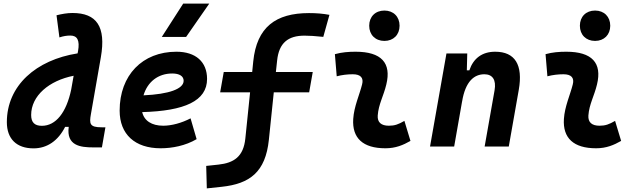

<svg xmlns="http://www.w3.org/2000/svg" viewBox="-20 -815 3556 1068"><path d="M166.5 10.3C242.7 10.3 303.7 -32.7 342.3 -109.4H362.3C348.1 -4.4 427.7 4.9 499 4.9H546.9L566.4 -106.9H545.9C478.5 -106.9 476.1 -126 485.8 -180.7L541 -496.6C570.8 -667.5 517.1 -742.7 383.3 -742.7C353.5 -742.7 323.7 -737.3 294.4 -730L310.5 -606.9C333 -614.3 351.6 -617.2 371.6 -617.2C409.7 -617.2 424.8 -590.8 414.1 -530.8L411.6 -518.1C181.2 -481.9 18.1 -339.4 18.1 -135.3C18.1 -43 71.8 10.3 166.5 10.3ZM376 -316.9C349.1 -188.5 290.5 -115.2 212.9 -115.2C172.4 -115.2 153.3 -134.3 153.3 -175.3C153.3 -282.2 252.9 -366.7 389.6 -393.6Z M887.7 -115.7C823.7 -115.7 781.7 -143.6 771 -191.4C1006.8 -197.8 1131.8 -253.4 1131.8 -376C1131.8 -471.2 1068.4 -527.3 961.4 -527.3C772 -527.3 645.5 -396.5 645.5 -199.7C645.5 -67.9 730.5 9.8 873.5 9.8C938 9.8 1011.7 -4.4 1073.7 -41L1040 -156.7C990.7 -130.9 934.6 -115.7 887.7 -115.7ZM879.9 -609.4H1015.1L1144 -794.9H999ZM778.3 -284.7C800.3 -359.4 859.4 -406.2 938 -406.2C978.5 -406.2 1001.5 -391.1 1001.5 -365.7C1001.5 -320.3 919.4 -291 778.3 -284.7Z M1130.4 232.9 1212.9 224.1C1369.6 207.5 1457 142.1 1475.6 -37.6L1502.9 -301.3H1699.7L1719.7 -414.6H1514.6L1521.5 -478.5C1531.7 -576.7 1583 -616.7 1673.8 -616.7C1701.2 -616.7 1732.4 -614.7 1778.3 -609.9L1812.5 -732.4C1774.9 -739.3 1741.2 -742.2 1698.7 -742.2C1513.7 -742.2 1408.2 -664.1 1388.7 -473.6L1382.8 -414.6H1224.6L1204.6 -301.3H1371.1L1344.7 -44.9C1334.5 57.1 1280.3 91.3 1195.3 100.6L1127 107.9Z M2229.5 -142.6C2195.8 -123 2175.3 -115.7 2143.1 -115.7C2100.1 -115.7 2078.6 -134.8 2081.1 -172.4C2085.4 -234.9 2113.8 -281.2 2128.9 -345.2C2158.2 -465.3 2101.1 -527.3 1958 -527.3C1919.4 -527.3 1880.9 -524.4 1842.8 -513.7L1853 -390.6C1882.8 -398.4 1912.6 -401.9 1942.4 -401.9C1985.8 -401.9 2003.9 -382.3 1994.1 -345.2C1980 -288.1 1949.2 -222.7 1944.8 -153.3C1938 -46.4 1999 9.8 2124 9.8C2181.2 9.8 2223.1 -8.3 2263.2 -31.2ZM2118.2 -587.4C2168.5 -587.4 2202.6 -621.6 2202.6 -671.9C2202.6 -722.2 2168.5 -756.3 2118.2 -756.3C2067.9 -756.3 2033.7 -722.2 2033.7 -671.9C2033.7 -621.6 2067.9 -587.4 2118.2 -587.4Z M2372.1 0H2506.3L2550.3 -250.5V-249.5C2568.8 -363.8 2618.7 -401.9 2674.3 -401.9C2719.7 -401.9 2741.2 -371.1 2731 -312.5L2675.8 0H2810.1L2865.7 -315.4C2890.1 -454.6 2844.7 -527.3 2734.4 -527.3C2661.1 -527.3 2612.8 -489.7 2590.8 -423.8H2576.7L2579.1 -517.6H2463.4Z M3401.4 -142.6C3367.7 -123 3347.2 -115.7 3314.9 -115.7C3272 -115.7 3250.5 -134.8 3252.9 -172.4C3257.3 -234.9 3285.6 -281.2 3300.8 -345.2C3330.1 -465.3 3272.9 -527.3 3129.9 -527.3C3091.3 -527.3 3052.7 -524.4 3014.6 -513.7L3024.9 -390.6C3054.7 -398.4 3084.5 -401.9 3114.3 -401.9C3157.7 -401.9 3175.8 -382.3 3166 -345.2C3151.9 -288.1 3121.1 -222.7 3116.7 -153.3C3109.9 -46.4 3170.9 9.8 3295.9 9.8C3353 9.8 3395 -8.3 3435.1 -31.2ZM3290 -587.4C3340.3 -587.4 3374.5 -621.6 3374.5 -671.9C3374.5 -722.2 3340.3 -756.3 3290 -756.3C3239.7 -756.3 3205.6 -722.2 3205.6 -671.9C3205.6 -621.6 3239.7 -587.4 3290 -587.4Z"/></svg>

Font: Cascadia Code NF
Style: Bold Italic
Weight: 700
Italic angle: -10°
Monospace: yes
Designer: Aaron Bell
Foundry: Saja Typeworks
Version: Version 2404.023